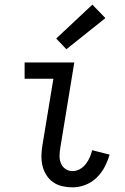

<svg xmlns="http://www.w3.org/2000/svg" viewBox="-20 -799 540 827"><path d="M293 8Q270 8 248 3Q226 -2 208.5 -14.5Q191 -27 179.5 -45.5Q168 -64 163 -85Q158 -106 158.5 -129.5Q159 -153 163 -175L210 -460H86V-530H300L240 -164Q237 -147 236.5 -129.5Q236 -112 242 -96.5Q248 -81 261.5 -71.5Q275 -62 293 -62Q309 -62 324 -70.5Q339 -79 349.5 -92.5Q360 -106 366.5 -121Q373 -136 377 -152L452 -133Q444 -105 430.5 -79.5Q417 -54 396 -33.5Q375 -13 347.5 -2.5Q320 8 293 8ZM266 -587 222 -633 378 -779 434 -721Z"/></svg>

Font: Iosevka Slab
Style: Italic
Weight: 400
Italic angle: -9°
Monospace: yes
Designer: Belleve Invis
Foundry: Belleve Invis
Version: Version 11.1.0; ttfautohint (v1.8.3)